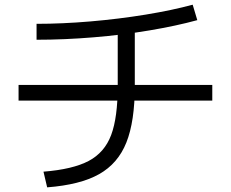

<svg xmlns="http://www.w3.org/2000/svg" viewBox="-20 -764 978 813"><path d="M478.5 -400.4V-659.2H550.8V-400.4Q550.8 -250 515.1 -160.6Q479.5 -71.3 399.4 -26.4Q319.3 18.6 179.7 29.3L164.1 -37.1Q288.1 -46.9 355.5 -82.5Q422.9 -118.2 450.7 -192.4Q478.5 -266.6 478.5 -400.4ZM58.6 -404.3H878.9V-337.9H58.6ZM795.9 -744.1 815.4 -678.7Q726.6 -654.3 613.3 -635.3Q500 -616.2 376.5 -606Q252.9 -595.7 134.8 -595.7V-663.1Q243.2 -663.1 363.3 -673.3Q483.4 -683.6 596.7 -702.1Q710 -720.7 795.9 -744.1Z"/></svg>

Font: WEMIX Pretendard Variable
Style: Regular
Weight: 400
Designer: Base glyphs from Inter by Rasmus Andersson; Hangeul glyphs from Noto Sans CJK(Source Han Sans) by Jang Soo-young and Kan
Foundry: Kil Hyung-jin
Version: Version 1.000;Glyphs 3.2 (3208)